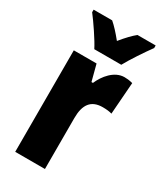

<svg xmlns="http://www.w3.org/2000/svg" viewBox="-194 -836 762 906"><g transform="rotate(30 187.5 -383.0)"><path d="M132 -606H279C300 -645 346 -714 374 -752V-766H275C255 -750 232 -726 205 -693C179 -725 157 -749 137 -766H36V-752C62 -719 115 -641 132 -606ZM322 -563C267 -563 225 -510 206 -465H198L175 -553H51V0H213V-278C213 -350 240 -389 304 -389C325 -389 341 -387 354 -383L367 -557C347 -562 335 -563 322 -563Z"/></g></svg>

Font: Noto Sans Georgian ExtraCondensed Black
Style: Regular
Weight: 900
Width: 2
Designer: Monotype Design Team, Akaki Razmadze
Foundry: Google LLC
Version: Version 2.005